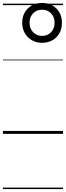

<svg xmlns="http://www.w3.org/2000/svg" viewBox="-20 -910 448 1305"><path d="M266 -619Q227 -619 196.5 -636.5Q166 -654 148.5 -684.5Q131 -715 131 -756Q131 -796 148.5 -826Q166 -856 196.5 -873Q227 -890 266 -890Q306 -890 336 -873Q366 -856 383.5 -826Q401 -796 401 -756Q401 -715 384 -684.5Q367 -654 336.5 -636.5Q306 -619 266 -619ZM266 -666Q303 -666 327 -691Q351 -716 351 -755Q351 -795 327 -819.5Q303 -844 266 -844Q229 -844 205 -819.5Q181 -795 181 -756Q181 -716 205 -691Q229 -666 266 -666ZM0 365H408V375H0ZM0 -20H408V0H0ZM0 -505H408V-500H0ZM0 -885H408V-875H0Z"/></svg>

Font: Playwrite GB J Guides
Style: Italic
Weight: 400
Italic angle: -7.01216°
Designer: Veronika Burian, José Scaglione
Foundry: TypeTogether
Version: Version 1.003